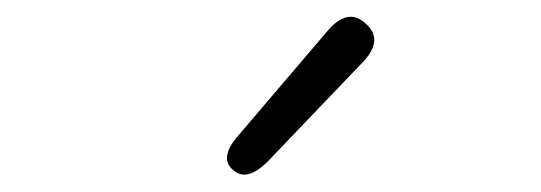

<svg xmlns="http://www.w3.org/2000/svg" viewBox="-20 -849 634 225"><path d="M294 -660Q269 -635 253 -650Q236 -664 260 -691L364 -813Q388 -841 409 -821Q430 -802 405 -776Z"/></svg>

Font: Resource Han Rounded JP Light
Style: Regular
Weight: 300
Designer: Cyano Hao (round all glyphs); Ryoko NISHIZUKA 西塚涼子 (kana, bopomofo & ideographs); Paul D. Hunt (Latin, Greek & Cyrillic)
Foundry: Cyano Hao
Version: 0.990